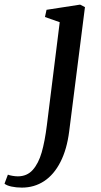

<svg xmlns="http://www.w3.org/2000/svg" viewBox="-142 -578 448 852"><path d="M165 5Q155 84.5 126.2 140.8Q97.5 197 53.8 225.8Q10 254.5 -45 254.5Q-70 254.5 -91.5 249.8Q-113 245 -122 237L-107 197Q-100 200 -87 202.2Q-74 204.5 -63 204.5Q-22 204.5 3.5 175.8Q29 147 43 98.2Q57 49.5 66 -22.5L123 -479.5L57.5 -502.5L64.5 -534.5L213.5 -557.5L235 -546.5Z"/></svg>

Font: Merriweather Text
Style: Italic
Weight: 400
Italic angle: -7.8°
Designer: Eben Sorkin
Foundry: Eben Sorkin
Version: Version 2.100